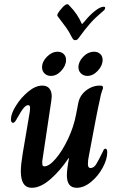

<svg xmlns="http://www.w3.org/2000/svg" viewBox="-20 -883 563 913"><path d="M79 -69Q79 -99 88 -153L119 -336Q123 -356 123 -370Q123 -383 114 -383Q104 -383 92.5 -369.5Q81 -356 61 -320Q57 -312 52 -305.5Q47 -299 42 -299Q32 -299 32 -316Q32 -342 56 -380.5Q80 -419 114.5 -447.5Q149 -476 181 -476Q203 -476 214.5 -462.5Q226 -449 226 -424Q226 -418 224 -404L181 -117V-107Q181 -99 183 -95.5Q185 -92 191 -92Q214 -92 245.5 -129Q277 -166 304 -223.5Q331 -281 342 -340L352 -392Q359 -429 389 -452.5Q419 -476 455 -476Q463 -476 466.5 -474Q470 -472 470 -466Q470 -462 465 -450Q460 -438 454 -405Q445 -370 403 -144Q398 -122 398 -103Q398 -84 410 -84Q426 -84 437 -101.5Q448 -119 469 -162Q474 -176 481 -176Q490 -176 490 -159Q490 -126 468.5 -86Q447 -46 413 -18Q379 10 345 10Q298 10 298 -49Q298 -77 308 -130L306 -131Q267 -72 220 -31Q173 10 131 10Q79 10 79 -69ZM321 -707Q308 -733 295.5 -750.5Q283 -768 254 -806Q250 -810 256 -820.5Q262 -831 274 -844Q279 -851 287 -857Q295 -863 299 -863Q304 -863 307 -859.5Q310 -856 312 -854Q348 -818 370 -768L383 -782Q406 -811 431.5 -831Q457 -851 473 -851Q480 -851 480 -846Q480 -841 477.5 -837.5Q475 -834 471 -831Q433 -799 409 -772Q385 -745 354 -702Q348 -692 337 -692Q332 -692 329 -695Q326 -698 321 -707ZM180 -563Q180 -590 203.5 -613.5Q227 -637 254 -637Q271 -637 282.5 -626.5Q294 -616 294 -598Q294 -571 271.5 -546.5Q249 -522 222 -522Q204 -522 192 -533.5Q180 -545 180 -563ZM353 -563Q353 -590 376 -613.5Q399 -637 428 -637Q445 -637 456.5 -626.5Q468 -616 468 -598Q468 -571 445 -546.5Q422 -522 395 -522Q378 -522 365.5 -533.5Q353 -545 353 -563Z"/></svg>

Font: Charm
Style: Bold
Weight: 700
Designer: Katatrad Aksorn Co.,Ltd.
Foundry: Cadson Demak Co.,Ltd.
Version: Version 1.001